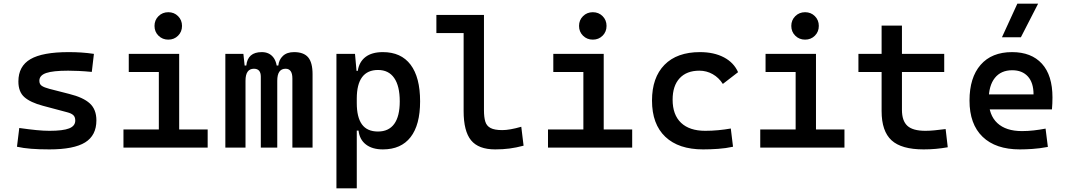

<svg xmlns="http://www.w3.org/2000/svg" viewBox="-20 -815 5899 1060"><path d="M252.9 9.8Q194.3 9.8 151.4 6.3Q108.4 2.9 73.7 -4.9L86.4 -108.4Q141.1 -100.6 181.2 -96.7Q221.2 -92.8 252.9 -92.8Q328.1 -92.8 361.8 -106.2Q395.5 -119.6 395.5 -149.4Q395.5 -169.4 384.5 -179.4Q373.5 -189.5 350.6 -195.3L216.8 -231Q147.5 -249.5 114.5 -278.8Q81.5 -308.1 81.5 -365.2Q81.5 -449.7 148.2 -488.5Q214.8 -527.3 359.4 -527.3Q395.5 -527.3 429 -525.1Q462.4 -522.9 498.5 -517.6L486.8 -418Q445.8 -421.9 414.6 -423.3Q383.3 -424.8 356.4 -424.8Q272.5 -424.8 234.9 -411.9Q197.3 -398.9 197.3 -369.1Q197.3 -350.1 210.7 -341.1Q224.1 -332 252 -324.7L362.3 -296.4Q439.5 -277.3 475.8 -244.1Q512.2 -210.9 512.2 -150.4Q512.2 -67.4 450 -28.8Q387.7 9.8 252.9 9.8Z M856.9 0V-488.3H969.2V0ZM661.6 0V-100.1H866.7V0ZM959.5 0V-100.1H1126.5V0ZM690.9 -417.5V-517.6H969.2V-417.5ZM909.2 -596.2Q877 -596.2 855 -617.9Q833 -639.6 833 -671.9Q833 -704.1 855 -725.8Q877 -747.6 909.2 -747.6Q941.4 -747.6 963.1 -725.8Q984.9 -704.1 984.9 -671.9Q984.9 -639.6 963.1 -617.9Q941.4 -596.2 909.2 -596.2Z M1594.2 0V-381.8Q1594.2 -435.5 1556.6 -435.5Q1510.7 -435.5 1510.7 -369.1L1475.6 -453.1H1516.6Q1519.5 -484.9 1541.7 -506.1Q1564 -527.3 1603.5 -527.3Q1656.7 -527.3 1681.2 -498.5Q1705.6 -469.7 1705.6 -405.3V0ZM1224.1 0V-517.6H1323.7L1335.4 -408.2V0ZM1419.9 0V-391.6Q1419.9 -435.5 1381.8 -435.5Q1335.4 -435.5 1335.4 -369.1L1305.2 -453.1H1339.8Q1347.2 -527.3 1425.3 -527.3Q1465.3 -527.3 1488 -499.5Q1510.7 -471.7 1510.7 -415V0Z M1837.4 224.6V-517.6H1939.9L1949.7 -408.2V224.6ZM2093.8 9.8Q2035.6 9.8 2000.5 -17.1Q1965.3 -43.9 1959.5 -93.8H1914.6L1949.7 -246.1Q1949.7 -167.5 1978.3 -128.2Q2006.8 -88.9 2066.9 -88.9Q2126 -88.9 2156.5 -130.9Q2187 -172.9 2187 -255.4Q2187 -340.3 2156.2 -384.5Q2125.5 -428.7 2066.9 -428.7Q2008.8 -428.7 1979.2 -389.2Q1949.7 -349.6 1949.7 -271L1916 -423.8H1955.1Q1962.9 -473.6 1998 -500.5Q2033.2 -527.3 2093.8 -527.3Q2194.3 -527.3 2246.8 -457.8Q2299.3 -388.2 2299.3 -255.4Q2299.3 -125.5 2246.8 -57.9Q2194.3 9.8 2093.8 9.8Z M2713.9 9.8Q2621.6 9.8 2580.6 -40.5Q2539.6 -90.8 2539.6 -201.7V-732.4H2651.9V-206.5Q2651.9 -168 2659.2 -143.8Q2666.5 -119.6 2688.5 -108.2Q2710.4 -96.7 2752.9 -96.7Q2793.9 -96.7 2857.9 -115.2L2870.6 -10.7Q2830.6 0 2793.5 4.9Q2756.3 9.8 2713.9 9.8ZM2389.2 -632.3V-732.4H2548.3V-632.3Z M3200.7 0V-488.3H3313V0ZM3005.4 0V-100.1H3210.4V0ZM3303.2 0V-100.1H3470.2V0ZM3034.7 -417.5V-517.6H3313V-417.5ZM3252.9 -596.2Q3220.7 -596.2 3198.7 -617.9Q3176.8 -639.6 3176.8 -671.9Q3176.8 -704.1 3198.7 -725.8Q3220.7 -747.6 3252.9 -747.6Q3285.2 -747.6 3306.9 -725.8Q3328.6 -704.1 3328.6 -671.9Q3328.6 -639.6 3306.9 -617.9Q3285.2 -596.2 3252.9 -596.2Z M3861.8 9.8Q3726.6 9.8 3653.1 -59.8Q3579.6 -129.4 3579.6 -259.8Q3579.6 -386.7 3648.4 -457Q3717.3 -527.3 3844.7 -527.3Q3921.9 -527.3 3976.8 -498.3Q4031.7 -469.2 4054.7 -416.5L3970.7 -351.6Q3948.7 -386.2 3914.8 -405.5Q3880.9 -424.8 3840.8 -424.8Q3771 -424.8 3732.2 -383.1Q3693.4 -341.3 3693.4 -264.6Q3693.4 -181.2 3740 -137Q3786.6 -92.8 3873.5 -92.8Q3909.2 -92.8 3945.1 -96.2Q3981 -99.6 4014.6 -105.5L4026.9 -4.9Q3986.8 3.9 3944.3 6.8Q3901.9 9.8 3861.8 9.8Z M4372.6 0V-488.3H4484.9V0ZM4177.2 0V-100.1H4382.3V0ZM4475.1 0V-100.1H4642.1V0ZM4206.5 -417.5V-517.6H4484.9V-417.5ZM4424.8 -596.2Q4392.6 -596.2 4370.6 -617.9Q4348.6 -639.6 4348.6 -671.9Q4348.6 -704.1 4370.6 -725.8Q4392.6 -747.6 4424.8 -747.6Q4457 -747.6 4478.8 -725.8Q4500.5 -704.1 4500.5 -671.9Q4500.5 -639.6 4478.8 -617.9Q4457 -596.2 4424.8 -596.2Z M5079.1 9.8Q4956.5 9.8 4901.9 -40.5Q4847.2 -90.8 4847.2 -201.7V-283.2H4959.5V-208.5Q4959.5 -147.9 4989.5 -120.4Q5019.5 -92.8 5088.9 -92.8Q5112.8 -92.8 5139.6 -95.5Q5166.5 -98.1 5200.7 -102.5L5212.4 -2Q5178.7 3.9 5147 6.8Q5115.2 9.8 5079.1 9.8ZM4847.2 -246.6V-673.8H4959.5V-246.6ZM4719.2 -417.5V-517.6H5192.9V-417.5Z M5610.4 9.8Q5477.1 9.8 5404.8 -59.8Q5332.5 -129.4 5332.5 -259.8Q5332.5 -386.7 5393.8 -457Q5455.1 -527.3 5567.4 -527.3Q5673.8 -527.3 5732.2 -463.4Q5790.5 -399.4 5790.5 -277.3Q5790.5 -242.2 5787.6 -210.9H5419.4V-293.9H5686Q5686 -358.4 5654.8 -392.8Q5623.5 -427.2 5568.4 -427.2Q5506.3 -427.2 5472.4 -384.8Q5438.5 -342.3 5438.5 -264.6Q5438.5 -179.7 5486.1 -135.5Q5533.7 -91.3 5622.1 -91.3Q5654.8 -91.3 5687 -95Q5719.2 -98.6 5752.4 -105L5765.1 -3.9Q5718.3 4.9 5679.2 7.3Q5640.1 9.8 5610.4 9.8ZM5511.7 -609.4 5596.7 -794.9H5711.4L5616.2 -609.4Z"/></svg>

Font: Cascadia Mono Medium
Style: Regular
Weight: 500
Monospace: yes
Designer: Aaron Bell
Foundry: Saja Typeworks
Version: Version 2407.024